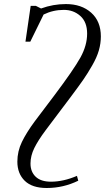

<svg xmlns="http://www.w3.org/2000/svg" viewBox="-20 -731 538 950"><path d="M65.9 68.8Q65.9 17.6 88.4 -28.8Q110.8 -75.2 152.8 -131.8L248 -257.8Q344.2 -385.7 377.7 -446Q411.1 -506.3 411.1 -564.9Q411.1 -622.1 377.4 -652.1Q343.8 -682.1 295.9 -682.1Q242.7 -682.1 195.8 -659.2L129.9 -524.9H106L131.8 -702.1H157.2L183.1 -689Q242.7 -710.9 306.2 -710.9Q383.3 -710.9 431.2 -668.2Q479 -625.5 479 -550.8Q479 -516.1 469.2 -481.9Q459.5 -447.8 436.5 -407.7Q413.6 -367.7 392.1 -336.7Q370.6 -305.7 331.1 -252.9L206.1 -86.9Q168.5 -36.6 149.7 1.7Q130.9 40 130.9 78.1Q130.9 119.1 156.7 143.6Q182.6 168 231.9 168Q293.5 168 360.8 139.2L367.2 163.1Q293.5 199.2 210.9 199.2Q139.2 199.2 102.5 163.6Q65.9 127.9 65.9 68.8Z"/></svg>

Font: Dihjauti
Style: Italic
Weight: 400
Italic angle: -9°
Designer: T. Christopher White
Version: Version 3.0.0